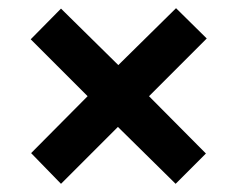

<svg xmlns="http://www.w3.org/2000/svg" viewBox="-20 -588 581 469"><path d="M410 -568 485 -494 344 -353 483 -213 409 -139 268 -278 129 -139 56 -214 194 -353 55 -492 129 -567 269 -429Z"/></svg>

Font: Noto Sans Hebrew SemiCondensed
Style: Bold
Weight: 700
Width: 4
Designer: Monotype Design Team
Foundry: Monotype Imaging Inc.
Version: Version 2.004; ttfautohint (v1.8.4.7-5d5b)